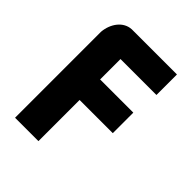

<svg xmlns="http://www.w3.org/2000/svg" viewBox="-198 -817 928 928"><g transform="rotate(45 266.0 -352.5)"><path d="M63.3 -590C68.4 -648.9 105.5 -700.5 160 -703.1H468.7V-562.9H223.1V-423.5H450V-283.2H223.1V-1.9H63.3Z"/></g></svg>

Font: Sztylet
Style: Bd
Weight: 700
Foundry: Cannot Into Space Fonts, PlusOne Fonts
Version: Version 0.12